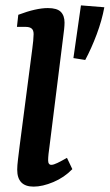

<svg xmlns="http://www.w3.org/2000/svg" viewBox="-20 -687 408 714"><path d="M105 7Q44 7 44 -56Q44 -71 47 -95Q50 -119 53 -144L100 -505Q102 -518 103.5 -535Q105 -552 105 -560Q105 -575 97.5 -581Q90 -587 76 -587H43L48 -632Q114 -657 158 -657Q192 -657 206 -643Q220 -629 220 -603Q220 -593 218.5 -578.5Q217 -564 215 -550L164 -142Q162 -130 160.5 -115Q159 -100 159 -91Q159 -74 171 -74Q179 -74 193.5 -81Q208 -88 229 -100L249 -58Q219 -27 178.5 -10Q138 7 105 7ZM253 -471 281 -667 368 -660Q359 -611 339.5 -559Q320 -507 297 -464Z"/></svg>

Font: Yrsa SemiBold
Style: Italic
Weight: 600
Italic angle: -7.10001°
Version: Version 2.004